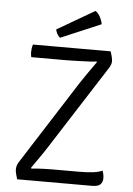

<svg xmlns="http://www.w3.org/2000/svg" viewBox="-59 -923 669 967"><g transform="rotate(5 275.5 -439.5)"><path d="M337 -512Q353.5 -537.5 372.5 -564.2Q391.5 -591 414 -623L411 -626Q402.5 -624 380.8 -622.8Q359 -621.5 333 -620.8Q307 -620 285 -619.5Q263 -619 254 -619H82Q80.5 -625 79.8 -631.5Q79 -638 79 -644Q79 -654 80.5 -663.8Q82 -673.5 85 -683H478Q482.5 -668 485 -658.8Q487.5 -649.5 488.2 -643.5Q489 -637.5 489 -633Q489 -625.5 486 -617.2Q483 -609 477 -599L208 -179Q191 -152 169.8 -121.8Q148.5 -91.5 129 -63L132 -60Q163.5 -63 189.8 -64Q216 -65 234 -65H369Q410.5 -65 440.5 -68.5Q470.5 -72 490 -81Q493 -72 495 -62.5Q497 -53 497 -43Q497 -23.5 485.5 -11.8Q474 0 443 0H65Q60 -15.5 57.8 -24.5Q55.5 -33.5 54.8 -39Q54 -44.5 54 -49Q54 -57.5 56.5 -67Q59 -76.5 65 -86ZM384 -879Q397.5 -871 407.5 -852.8Q417.5 -834.5 421 -815L218 -729Q208.5 -736 202.5 -747.8Q196.5 -759.5 195 -769Z"/></g></svg>

Font: Signika Negative Light
Style: Regular
Weight: 300
Designer: Anna Giedry
Foundry: Anna Giedry
Version: Version 2.001